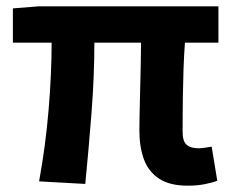

<svg xmlns="http://www.w3.org/2000/svg" viewBox="-20 -580 745 614"><path d="M580.2 13.8Q523.4 13.8 489.4 -8.2Q455.4 -30.2 440.5 -69.9Q425.7 -109.6 425.7 -163.7Q425.7 -179 426.3 -209.8Q426.9 -240.7 427.9 -280.8Q428.9 -321 429.9 -363.4Q430.9 -405.9 431.1 -443.6H281.8Q281.8 -338.4 272.8 -221.1Q263.7 -103.9 252.7 8.2L105 0Q125.9 -114.4 135.5 -229.8Q145.1 -345.3 145.1 -443.6H21.2V-553.2L104.1 -559.8H678.5V-443.6H571.4Q568.4 -403.9 566.9 -359.3Q565.4 -314.7 564.8 -273.5Q564.2 -232.3 564.1 -201.5Q564 -170.6 564 -157.7Q564 -128.1 576.9 -117Q589.8 -105.8 615 -105.8Q628.3 -105.8 656.9 -111L674.8 -2.2Q659.7 4.1 635.1 8.9Q610.5 13.8 580.2 13.8Z"/></svg>

Font: Noto Sans SC Thin
Style: Regular
Weight: 100
Designer: Ryoko NISHIZUKA 西塚涼子 (kana, bopomofo & ideographs); Paul D. Hunt (Latin, Greek & Cyrillic); Sandoll Communications 산돌커뮤니
Foundry: Adobe
Version: Version 2.004-H2;hotconv 1.0.118;makeotfexe 2.5.65603